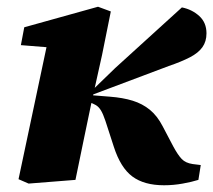

<svg xmlns="http://www.w3.org/2000/svg" viewBox="-20 -534 633 570"><path d="M65 11 35 -2 124 -422 179 -389 42 -400 52 -453 271 -514 309 -500 283 -371 251 -227Q239 -171 227.5 -114Q216 -57 204 0ZM569 0Q550 6 522.5 11Q495 16 467 16Q408 16 373 -10Q338 -36 318 -98L293 -175Q286 -196 279.5 -206.5Q273 -217 264.5 -222Q256 -227 244 -231L235 -234V-270H258L322 -332L520 -512Q550 -506 571.5 -486.5Q593 -467 593 -435Q593 -411 581 -394Q569 -377 544 -364Q519 -351 481 -338L255 -253L256 -251L306 -247Q345 -244 374 -235Q403 -226 425 -208Q447 -190 463 -159L494 -100Q508 -74 519.5 -62Q531 -50 552 -47L576 -44Z"/></svg>

Font: Source Serif 4 ExtraBold
Style: Italic
Weight: 800
Italic angle: -12°
Designer: Frank Grießhammer
Foundry: Adobe Systems Incorporated
Version: Version 4.004;hotconv 1.0.116;makeotfexe 2.5.65601